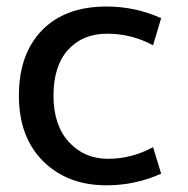

<svg xmlns="http://www.w3.org/2000/svg" viewBox="-20 -550 568 580"><path d="M301.8 -530.3Q388.7 -530.3 466.8 -495.1L442.4 -413.1Q377.9 -448.2 303.7 -448.2Q229.5 -448.2 185.5 -399.4Q141.6 -350.6 141.6 -261.2Q141.6 -171.9 188 -121.1Q234.4 -70.3 306.2 -70.3Q377.9 -70.3 442.4 -105.5L466.8 -25.4Q388.7 9.8 301.8 9.8Q183.6 9.8 110.4 -63Q37.1 -135.7 37.1 -261.2Q37.1 -386.7 106.9 -458.5Q176.8 -530.3 301.8 -530.3Z"/></svg>

Font: GenEi M Gothic v2 Medium
Style: Regular
Weight: 500
Version: Version 2.0